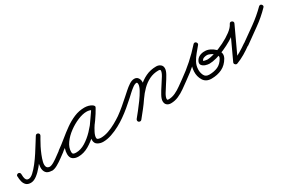

<svg xmlns="http://www.w3.org/2000/svg" viewBox="28 -853 2163 1451"><g transform="rotate(-30 1109.5 -128.0)"><path d="M-17 -77H-18Q-18 -84 -12.5 -89Q-7 -94 0 -94Q7 -94 12 -89Q17 -84 17 -77Q17 -65 18.5 -51Q20 -37 26.5 -27Q33 -17 48 -17Q66 -17 89 -38Q112 -59 137 -91Q162 -123 185 -158.5Q208 -194 227 -225Q246 -256 257 -273Q262 -281 269 -281.5Q276 -282 281 -279Q287 -276 289 -269Q291 -262 287 -255Q284 -249 272.5 -230Q261 -211 247.5 -184Q234 -157 222.5 -128.5Q211 -100 205 -75.5Q199 -51 204.5 -35Q210 -19 231 -17Q231 -17 230 -17Q230 -17 230 -17Q246 -17 270.5 -31.5Q295 -46 318 -64Q341 -82 355 -91Q355 -91 355 -91Q355 -91 355 -91Q361 -95 368 -94Q375 -93 379 -87Q383 -81 382 -74Q381 -67 375 -63Q357 -50 331.5 -31Q306 -12 279 3Q252 18 230 18Q230 18 230 17Q229 17 229 17Q194 16 180 -2.5Q166 -21 167.5 -50Q169 -79 180 -112Q191 -145 206 -177.5Q221 -210 235.5 -235.5Q250 -261 257 -273Q261 -280 268 -281Q275 -282 281 -279Q287 -275 289 -268.5Q291 -262 287 -255Q273 -233 253 -199.5Q233 -166 208 -128.5Q183 -91 155.5 -57.5Q128 -24 100.5 -3.5Q73 17 48 17Q21 17 7 3Q-7 -11 -12 -32.5Q-17 -54 -17 -77Q-17 -77 -17 -77Q-17 -77 -17 -77Z M373 -63Q367 -58 360 -59.5Q353 -61 349 -67Q344 -73 345.5 -80Q347 -87 353 -91Q390 -117 428 -148.5Q466 -180 506 -208.5Q546 -237 589.5 -255.5Q633 -274 681 -274Q698 -274 715 -269.5Q732 -265 746 -255Q753 -250 753.5 -243.5Q754 -237 751 -232Q747 -226 740.5 -224Q734 -222 727 -226Q705 -239 679 -239Q645 -239 602 -221Q559 -203 519 -173.5Q479 -144 453 -107.5Q427 -71 427 -34Q427 -18 435 -14Q443 -10 458 -10Q498 -10 538 -34.5Q578 -59 614 -96.5Q650 -134 678 -174.5Q706 -215 724 -246Q728 -254 735 -255Q742 -256 747 -253Q753 -250 756 -243.5Q759 -237 754 -230Q744 -211 725.5 -184.5Q707 -158 688 -130Q669 -102 656 -76Q643 -50 643 -32Q643 -20 655 -16.5Q667 -13 676 -13Q708 -13 742.5 -25Q777 -37 810 -55.5Q843 -74 868 -91Q868 -91 868 -91Q868 -91 868 -91Q874 -95 881 -94Q888 -93 892 -87Q896 -81 895 -74Q894 -67 888 -63Q860 -43 824 -23.5Q788 -4 749.5 9Q711 22 676 22Q651 22 629.5 9.5Q608 -3 608 -32Q608 -57 621 -85Q634 -113 653 -141.5Q672 -170 691.5 -196.5Q711 -223 724 -246Q728 -254 735 -255.5Q742 -257 747 -253Q753 -250 756 -243.5Q759 -237 754 -230Q734 -193 703 -149Q672 -105 632.5 -65.5Q593 -26 548.5 -0.5Q504 25 458 25Q429 25 410.5 11Q392 -3 392 -34Q392 -79 420.5 -121.5Q449 -164 493.5 -198.5Q538 -233 588 -253.5Q638 -274 679 -274Q715 -274 745 -256Q752 -252 752.5 -245Q753 -238 749 -232Q746 -227 739.5 -224.5Q733 -222 726 -227Q716 -234 704 -236.5Q692 -239 681 -239Q637 -239 596.5 -221Q556 -203 517.5 -175Q479 -147 443 -116.5Q407 -86 373 -63Q373 -63 373 -63Q373 -63 373 -63Z M864 -67Q859 -73 860.5 -80Q862 -87 868 -91Q900 -114 930 -139.5Q960 -165 989 -191Q1004 -204 1025.5 -223.5Q1047 -243 1070.5 -258.5Q1094 -274 1115 -274Q1136 -274 1147 -259Q1158 -244 1158 -224Q1158 -199 1141 -166Q1124 -133 1099 -97.5Q1074 -62 1049 -31Q1024 0 1008 21Q1003 26 996 27Q989 28 983 24Q978 19 977 12Q976 5 980 -1Q994 -18 1017.5 -47.5Q1041 -77 1065 -110Q1089 -143 1106 -173.5Q1123 -204 1123 -224Q1123 -228 1121.5 -233.5Q1120 -239 1115 -239Q1101 -239 1080.5 -224Q1060 -209 1041.5 -191.5Q1023 -174 1013 -165Q983 -138 952 -112Q921 -86 888 -63Q882 -58 875 -59.5Q868 -61 864 -67ZM1008 21Q1003 27 996 27.5Q989 28 983 24Q977 19 976.5 12Q976 5 980 -1Q1005 -32 1029.5 -62.5Q1054 -93 1077 -126Q1104 -165 1138 -198.5Q1172 -232 1214 -252Q1256 -272 1306 -272Q1326 -272 1341.5 -260.5Q1357 -249 1357 -227Q1357 -207 1341 -178.5Q1325 -150 1304.5 -119.5Q1284 -89 1268 -62Q1252 -35 1252 -19Q1252 -12 1255 -10.5Q1258 -9 1265 -9Q1294 -9 1323 -22.5Q1352 -36 1378.5 -55.5Q1405 -75 1428 -91Q1434 -95 1441 -94Q1448 -93 1452 -87Q1456 -81 1455 -74Q1454 -67 1448 -63Q1422 -44 1392.5 -23Q1363 -2 1331 12Q1299 26 1265 26Q1244 26 1230.5 14.5Q1217 3 1217 -19Q1217 -39 1233 -68Q1249 -97 1269.5 -127.5Q1290 -158 1306 -184.5Q1322 -211 1322 -227Q1322 -234 1316.5 -235.5Q1311 -237 1306 -237Q1262 -237 1225.5 -219Q1189 -201 1159 -171Q1129 -141 1105 -106Q1083 -73 1058 -41.5Q1033 -10 1008 21Q1008 21 1008 21Q1008 21 1008 21Z M1448 -63Q1442 -58 1435 -59.5Q1428 -61 1424 -67Q1419 -73 1420.5 -80Q1422 -87 1428 -91Q1485 -131 1537 -177.5Q1589 -224 1635 -276Q1641 -283 1648 -282.5Q1655 -282 1659 -278Q1664 -273 1665.5 -266.5Q1667 -260 1661 -253Q1642 -230 1621.5 -205.5Q1601 -181 1586 -153.5Q1571 -126 1570 -93Q1570 -93 1570 -93Q1570 -93 1570 -93Q1570 -93 1570 -93Q1569 -66 1580.5 -41.5Q1592 -17 1624 -17Q1666 -17 1698.5 -31.5Q1731 -46 1752 -84Q1762 -101 1749 -117Q1736 -133 1715 -143.5Q1694 -154 1680 -154Q1680 -154 1680 -154Q1680 -154 1680 -154Q1667 -154 1654 -149.5Q1641 -145 1635 -132Q1634 -129 1648 -126Q1662 -123 1667 -123Q1694 -123 1736.5 -136.5Q1779 -150 1823.5 -172Q1868 -194 1902.5 -220Q1937 -246 1949 -272Q1953 -280 1959.5 -281.5Q1966 -283 1972 -280Q1978 -278 1981.5 -271.5Q1985 -265 1981 -257Q1950 -191 1919.5 -125Q1889 -59 1858 7Q1856 12 1850 10Q1844 8 1839 3Q1835 -3 1833 -8.5Q1831 -14 1836 -16Q1871 -30 1904 -49.5Q1937 -69 1968 -91Q1968 -91 1968 -91Q1968 -91 1968 -91Q1974 -95 1981 -94Q1988 -93 1992 -87Q1996 -81 1995 -74Q1994 -67 1988 -63Q1955 -39 1920.5 -18.5Q1886 2 1849 16Q1838 20 1830 11Q1822 3 1826 -7Q1857 -73 1887.5 -139.5Q1918 -206 1949 -272Q1953 -280 1959.5 -281.5Q1966 -283 1972 -280Q1978 -278 1981.5 -271.5Q1985 -265 1981 -257Q1969 -232 1942 -208Q1915 -184 1878.5 -162.5Q1842 -141 1803 -124Q1764 -107 1728.5 -97.5Q1693 -88 1667 -88Q1652 -88 1633.5 -94Q1615 -100 1604.5 -113Q1594 -126 1603 -146Q1614 -169 1635.5 -179Q1657 -189 1681 -188Q1681 -188 1680 -188Q1680 -188 1680 -188Q1701 -189 1724 -178.5Q1747 -168 1765 -150.5Q1783 -133 1789 -111.5Q1795 -90 1782 -66Q1756 -21 1715.5 -1.5Q1675 18 1624 18Q1576 18 1554.5 -17Q1533 -52 1535 -95Q1535 -95 1535 -95Q1535 -95 1535 -95Q1535 -95 1535 -95Q1535 -95 1535 -95Q1537 -132 1552 -163Q1567 -194 1589.5 -221.5Q1612 -249 1635 -276Q1640 -282 1647 -282Q1654 -282 1659 -277Q1664 -273 1665.5 -266Q1667 -259 1661 -253Q1614 -199 1560.5 -151.5Q1507 -104 1448 -63Q1448 -63 1448 -63Q1448 -63 1448 -63Z M1964 -66Q1960 -71 1961 -78.5Q1962 -86 1968 -90Q2029 -133 2091.5 -178Q2154 -223 2207 -276Q2212 -281 2219 -281.5Q2226 -282 2231 -276Q2236 -271 2236.5 -264Q2237 -257 2231 -252Q2178 -197 2114 -151.5Q2050 -106 1988 -61Q1982 -57 1975 -58.5Q1968 -60 1964 -66Z"/></g></svg>

Font: FRB American Cursive
Style: Italic
Weight: 400
Italic angle: -25°
Version: Version 2.0;Modular Font Editor K font №1